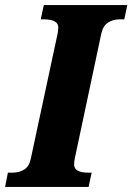

<svg xmlns="http://www.w3.org/2000/svg" viewBox="-54 -734 520 754"><path d="M-34 0 -23 -56H-4Q22 -56 41.5 -68.5Q61 -81 67 -111L172 -601Q175 -616 175 -626Q175 -658 118 -658H106L118 -714H446L434 -658H416Q390 -658 370.5 -645.5Q351 -633 344 -603L240 -113Q237 -98 237 -88Q237 -56 293 -56H306L294 0Z"/></svg>

Font: Noto Serif SemiCondensed ExtraBold
Style: Italic
Weight: 800
Width: 4
Italic angle: -12°
Designer: Monotype Design Team
Foundry: Monotype Imaging Inc.
Version: Version 2.014; ttfautohint (v1.8.4.7-5d5b)